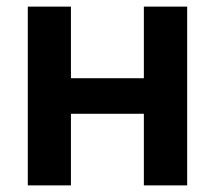

<svg xmlns="http://www.w3.org/2000/svg" viewBox="-20 -560 649 580"><path d="M449.7 -323.7V-216.3H158.7V-323.7ZM194.3 -540V0H64V-540ZM545.4 -540V0H414.6V-540Z"/></svg>

Font: V-Inter
Style: SemiBold-600
Weight: 600
Designer: Rasmus Andersson
Foundry: rsms
Version: Version 4.000;git-4146feb